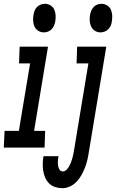

<svg xmlns="http://www.w3.org/2000/svg" viewBox="-57 -775 609 1008"><path d="M173 -605Q157 -605 143.5 -613.5Q130 -622 124 -635.5Q118 -649 117 -665.5Q116 -682 119 -698Q121 -709 125 -719.5Q129 -730 137.5 -738.5Q146 -747 157 -751Q168 -755 179 -755Q195 -755 208.5 -746.5Q222 -738 228 -724.5Q234 -711 235 -694.5Q236 -678 233 -662Q231 -651 226.5 -640.5Q222 -630 214 -621.5Q206 -613 195 -609Q184 -605 173 -605ZM-37 0 -33 -88H42L101 -442H43L46 -530H195L122 -88H180L177 0ZM470 -605Q454 -605 441 -613.5Q428 -622 421.5 -635.5Q415 -649 414 -665.5Q413 -682 416 -698Q418 -709 422.5 -719.5Q427 -730 435 -738.5Q443 -747 454 -751Q465 -755 476 -755Q492 -755 505.5 -746.5Q519 -738 525 -724.5Q531 -711 532 -694.5Q533 -678 530 -662Q529 -651 524.5 -640.5Q520 -630 511.5 -621.5Q503 -613 492 -609Q481 -605 470 -605ZM270 213Q251 213 232.5 207Q214 201 201 188Q188 175 180.5 158Q173 141 170 122.5Q167 104 167.5 84Q168 64 171 45H250Q248 56 247 68.5Q246 81 247.5 92.5Q249 104 255 114.5Q261 125 273 125Q284 125 292.5 116Q301 107 306.5 97Q312 87 316 76.5Q320 66 323 55.5Q326 45 328 34Q330 23 332 12L407 -442H345L348 -530H501L409 26Q406 47 401 67Q396 87 388.5 106.5Q381 126 370.5 144.5Q360 163 345 179Q330 195 310 204Q290 213 270 213Z"/></svg>

Font: Iosevka Slab Semibold Oblique
Style: Regular
Weight: 600
Italic angle: -9°
Monospace: yes
Designer: Belleve Invis
Foundry: Belleve Invis
Version: Version 11.1.1; ttfautohint (v1.8.3)